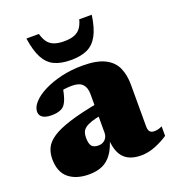

<svg xmlns="http://www.w3.org/2000/svg" viewBox="-129 -791 824 908"><g transform="rotate(-20 282.5 -337.0)"><path d="M319 -288.5V-230Q284 -224 262.5 -216.5Q241 -209 229.8 -200Q218.5 -191 214.5 -179.5Q210.5 -168 210.5 -153.5Q210.5 -123 220.5 -110.8Q230.5 -98.5 254 -98.5Q268 -98.5 278.8 -104.8Q289.5 -111 295.2 -121.8Q301 -132.5 301 -146V-340.5Q301 -372.5 284.8 -389.8Q268.5 -407 232.5 -407Q214 -407 199.8 -405.2Q185.5 -403.5 175.5 -401L193.5 -442Q189 -411.5 184.5 -391.8Q180 -372 175.5 -359.5Q171 -347 165 -337.5Q157 -323 139.2 -315.8Q121.5 -308.5 94.5 -308.5Q65 -308.5 50 -318.8Q35 -329 35 -347.5Q35 -370.5 56.5 -394Q78 -417.5 116.2 -436.8Q154.5 -456 204.2 -467.8Q254 -479.5 311 -479.5Q382.5 -479.5 423 -459Q463.5 -438.5 479.8 -401.8Q496 -365 496 -316V-105Q496 -93 499.5 -85.5Q503 -78 509.5 -74.8Q516 -71.5 526 -71.5Q534 -71.5 543.5 -73.5Q553 -75.5 565 -81.5V-33.5Q534.5 -13 498.8 1Q463 15 428.5 15Q387.5 15 361.8 0.2Q336 -14.5 323.5 -42.8Q311 -71 309 -111.5L315.5 -114.5Q302.5 -67 282 -38.5Q261.5 -10 233 2.5Q204.5 15 166.5 15Q102 15 64 -16.2Q26 -47.5 26 -113Q26 -143.5 37.8 -168.2Q49.5 -193 81 -214Q112.5 -235 170 -253.2Q227.5 -271.5 319 -288.5ZM270.5 -617Q301.5 -617 321.5 -624.8Q341.5 -632.5 353.5 -648.8Q365.5 -665 372 -690.5H435Q426 -626.5 406 -589.8Q386 -553 353.2 -537.8Q320.5 -522.5 270.5 -522.5Q221 -522.5 188 -537.8Q155 -553 135.2 -589.8Q115.5 -626.5 106 -690.5H169Q176 -665 187.8 -648.8Q199.5 -632.5 219.5 -624.8Q239.5 -617 270.5 -617Z"/></g></svg>

Font: Newsreader ExtraBold
Style: Regular
Weight: 800
Designer: Hugues Gentile
Foundry: Production Type
Version: Version 1.003